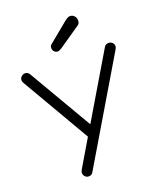

<svg xmlns="http://www.w3.org/2000/svg" viewBox="-162 -995 918 1101"><g transform="rotate(-20 297.0 -444.5)"><path d="M265.1 -728Q252.9 -728 244.4 -736.8Q235.8 -745.6 235.8 -757.8Q235.8 -772 244.1 -778.8L367.2 -879.9Q386.7 -895 397.9 -895Q413.6 -895 424.3 -883.8Q435.1 -872.6 435.1 -856Q435.1 -838.4 423.8 -830.1L289.1 -737.8Q273.4 -728 265.1 -728ZM187 5.9Q173.8 5.9 164.8 -3.7Q155.8 -13.2 155.8 -25.9Q155.8 -35.2 162.1 -44.9L259.8 -210L19 -624Q12.2 -633.8 12.2 -644Q12.2 -656.2 22 -665.5Q31.7 -674.8 44.9 -674.8Q61.5 -674.8 70.8 -659.2L296.9 -272L526.9 -659.2Q535.2 -674.8 554.2 -674.8Q566.9 -674.8 576.4 -666Q585.9 -657.2 585.9 -644Q585.9 -634.8 577.1 -621.1L213.9 -9.8Q206.1 5.9 187 5.9Z"/></g></svg>

Font: Comic Neue
Style: Regular
Weight: 400
Designer: Craig Rozynski
Foundry: Craig Rozynski
Version: Version 2.003;hotconv 1.0.109;makeotfexe 2.5.65596